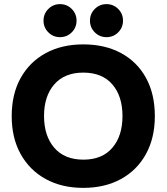

<svg xmlns="http://www.w3.org/2000/svg" viewBox="-20 -900 807 930"><path d="M383.3 10Q279.2 10 201.2 -32.9Q123.3 -75.8 80 -153.8Q36.7 -231.7 36.7 -337.5Q36.7 -444.2 80 -522.1Q123.3 -600 201.2 -642.5Q279.2 -685 383.3 -685Q488.3 -685 566.2 -642.9Q644.2 -600.8 687.1 -522.9Q730 -445 730 -337.5Q730 -231.7 686.7 -153.3Q643.3 -75 565.4 -32.5Q487.5 10 383.3 10ZM384.2 -126.7Q475 -126.7 524.2 -184.2Q573.3 -241.7 573.3 -337.5Q573.3 -434.2 524.2 -491.2Q475 -548.3 383.3 -548.3Q292.5 -548.3 242.9 -491.2Q193.3 -434.2 193.3 -338.3Q193.3 -241.7 242.9 -184.2Q292.5 -126.7 384.2 -126.7ZM495.8 -720Q462.5 -720 439.2 -743.3Q415.8 -766.7 415.8 -800Q415.8 -833.3 439.2 -856.7Q462.5 -880 495.8 -880Q529.2 -880 552.5 -856.7Q575.8 -833.3 575.8 -800Q575.8 -766.7 552.5 -743.3Q529.2 -720 495.8 -720ZM270.8 -720Q237.5 -720 214.2 -743.3Q190.8 -766.7 190.8 -800Q190.8 -833.3 214.2 -856.7Q237.5 -880 270.8 -880Q304.2 -880 327.5 -856.7Q350.8 -833.3 350.8 -800Q350.8 -766.7 327.5 -743.3Q304.2 -720 270.8 -720Z"/></svg>

Font: Funnel Display ExtraBold
Style: Regular
Weight: 800
Designer: NORD ID, Kristian Moeller
Foundry: Dicotype
Version: Version 1.000